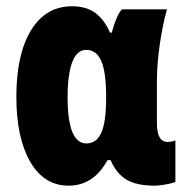

<svg xmlns="http://www.w3.org/2000/svg" viewBox="-20 -583 596 613"><path d="M199.2 9.8Q120.6 9.8 76.4 -66.7Q32.2 -143.1 32.2 -273.9Q32.2 -409.7 79.1 -486.3Q126 -563 210 -563Q254.9 -563 283.9 -542Q313 -521 331.1 -479H336.9Q343.8 -504.9 351.6 -523.4Q359.4 -542 369.1 -553.2H513.2Q499 -502.9 490 -440.4Q481 -377.9 481 -324.2V-189Q481 -129.9 515.1 -129.9Q528.8 -129.9 540 -134.8V-2.9Q536.6 0 523.9 2.9Q511.2 5.9 497.1 7.8Q482.9 9.8 475.1 9.8Q416 9.8 383.8 -9.5Q351.6 -28.8 333 -71.8H323.2Q278.8 9.8 199.2 9.8ZM255.9 -125Q288.1 -125 303.5 -159.2Q318.8 -193.4 318.8 -270V-274.9Q318.8 -352.1 303.5 -387.9Q288.1 -423.8 254.9 -423.8Q225.6 -423.8 210.7 -384.8Q195.8 -345.7 195.8 -272.9Q195.8 -125 255.9 -125Z"/></svg>

Font: Open Sans Condensed ExtraBold
Style: Regular
Weight: 800
Width: 3
Designer: Monotype Design Team
Foundry: Monotype Imaging Inc.
Version: Version 3.000; ttfautohint (v1.8.4)